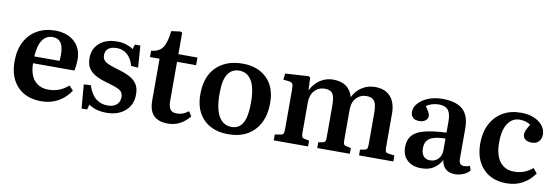

<svg xmlns="http://www.w3.org/2000/svg" viewBox="-53 -1053 4173 1439"><g transform="rotate(10 2033.5 -333.5)"><path d="M290 14Q173 14 107 -55.5Q41 -125 41 -246Q41 -334 74 -396.5Q107 -459 166 -492.5Q225 -526 302 -526Q394 -526 449 -476Q504 -426 504 -340Q504 -300 495 -256H180Q181 -169 220.5 -125Q260 -81 327 -81Q370 -81 407 -95Q444 -109 478 -139L510 -105Q473 -49 416.5 -17.5Q360 14 290 14ZM180 -308H372Q375 -331 375 -357Q375 -475 293 -475Q243 -475 214.5 -434.5Q186 -394 180 -308Z M597 15 582 -166 635 -169Q657 -102 694.5 -71.5Q732 -41 784 -41Q828 -41 852.5 -62.5Q877 -84 877 -122Q877 -158 848 -174.5Q819 -191 759 -207Q710 -220 672 -238.5Q634 -257 612 -287Q590 -317 590 -367Q590 -440 640 -483Q690 -526 775 -526Q813 -526 844.5 -515.5Q876 -505 897 -490L907 -526H949L961 -360L908 -364Q892 -419 859 -448Q826 -477 779 -477Q738 -477 715.5 -459.5Q693 -442 693 -408Q693 -373 722 -356Q751 -339 809 -323Q862 -308 900.5 -289Q939 -270 960 -239.5Q981 -209 981 -160Q981 -80 927 -33Q873 14 786 14Q703 14 650 -24L639 15Z M1251 14Q1181 14 1144.5 -22.5Q1108 -59 1108 -137V-454H1035V-502Q1097 -508 1123 -547.5Q1149 -587 1158 -673L1227 -682L1241 -675V-512H1386V-454H1241V-155Q1241 -114 1255.5 -93Q1270 -72 1305 -72Q1353 -72 1394 -105L1417 -69Q1385 -30 1344 -8Q1303 14 1251 14Z M1713 14Q1593 14 1524 -54.5Q1455 -123 1455 -245Q1455 -381 1529.5 -453.5Q1604 -526 1729 -526Q1843 -526 1912.5 -459.5Q1982 -393 1982 -269Q1982 -181 1949 -117.5Q1916 -54 1856 -20Q1796 14 1713 14ZM1727 -44Q1784 -44 1812 -92.5Q1840 -141 1840 -246Q1840 -364 1806 -417Q1772 -470 1713 -470Q1657 -470 1626.5 -425Q1596 -380 1596 -276Q1596 -157 1630.5 -100.5Q1665 -44 1727 -44Z M2057 0V-45L2101 -52Q2116 -54 2121 -63.5Q2126 -73 2126 -99V-395Q2126 -429 2120 -441Q2114 -453 2092 -456L2049 -461L2054 -508L2232 -519L2244 -511L2248 -418H2251Q2275 -468 2319.5 -497Q2364 -526 2417 -526Q2539 -526 2569 -419Q2592 -468 2636.5 -497Q2681 -526 2736 -526Q2814 -526 2854.5 -480Q2895 -434 2895 -352V-92Q2895 -70 2900.5 -61.5Q2906 -53 2926 -51L2967 -45V0H2706V-44L2735 -49Q2752 -52 2757.5 -60.5Q2763 -69 2763 -92V-333Q2763 -398 2745 -423Q2727 -448 2686 -448Q2639 -448 2608 -415.5Q2577 -383 2577 -324V-95Q2577 -74 2581 -64Q2585 -54 2601 -51L2636 -44V0H2388V-44L2416 -49Q2434 -52 2439 -60.5Q2444 -69 2444 -92V-333Q2444 -399 2427 -423.5Q2410 -448 2367 -448Q2321 -448 2290 -414.5Q2259 -381 2259 -323V-95Q2259 -72 2263.5 -63Q2268 -54 2283 -51L2318 -44V0Z M3181 14Q3113 14 3074 -22.5Q3035 -59 3035 -122Q3035 -177 3063.5 -210.5Q3092 -244 3155 -260.5Q3218 -277 3322 -282V-369Q3322 -427 3300.5 -453.5Q3279 -480 3229 -480Q3202 -480 3175.5 -471.5Q3149 -463 3135 -450Q3155 -423 3162.5 -407Q3170 -391 3170 -381Q3170 -361 3152.5 -346.5Q3135 -332 3105 -332Q3073 -332 3056.5 -347.5Q3040 -363 3040 -390Q3040 -426 3067.5 -457Q3095 -488 3142.5 -507Q3190 -526 3250 -526Q3353 -526 3404 -481Q3455 -436 3455 -338V-104Q3455 -58 3495 -58Q3516 -58 3539 -67L3549 -32Q3528 -10 3498 2Q3468 14 3440 14Q3392 14 3366 -9.5Q3340 -33 3334 -75Q3310 -32 3273 -9Q3236 14 3181 14ZM3236 -56Q3274 -56 3298 -81.5Q3322 -107 3322 -147V-237Q3242 -236 3205 -213Q3168 -190 3168 -136Q3168 -98 3185.5 -77Q3203 -56 3236 -56Z M3829 14Q3716 14 3650.5 -56Q3585 -126 3585 -247Q3585 -331 3617 -393.5Q3649 -456 3707.5 -491Q3766 -526 3847 -526Q3905 -526 3947.5 -507.5Q3990 -489 4013 -459Q4036 -429 4036 -393Q4036 -362 4018 -340.5Q4000 -319 3963 -319Q3931 -319 3913.5 -333Q3896 -347 3896 -372Q3896 -385 3903.5 -402Q3911 -419 3929 -449Q3895 -473 3845 -473Q3791 -473 3757 -423.5Q3723 -374 3723 -278Q3723 -183 3761.5 -132.5Q3800 -82 3871 -82Q3912 -82 3946 -95Q3980 -108 4011 -134L4041 -98Q4006 -46 3952.5 -16Q3899 14 3829 14Z"/></g></svg>

Font: Literata 36pt SemiBold
Style: Regular
Weight: 600
Designer: Latin by Veronika Burian and Jose Scaglione. Greek by Irene Vlachou. Cyrillic by Vera Evstafieva.
Foundry: TypeTogether
Version: Version 3.002